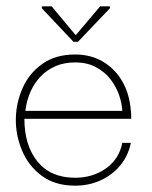

<svg xmlns="http://www.w3.org/2000/svg" viewBox="-20 -576 479 606"><path d="M217 10Q154 10 112 -21Q70 -52 49.5 -101Q29 -150 30 -202Q31 -253 52 -299.5Q73 -346 114.5 -375Q156 -404 217 -404Q266 -404 304 -382Q342 -360 365.5 -320Q389 -280 393 -226Q394 -220 394 -213.5Q394 -207 394 -201H57Q57 -117 98.5 -66Q140 -15 217 -15Q273 -15 314.5 -44.5Q356 -74 366 -125H393Q385 -85 360 -54.5Q335 -24 298 -7Q261 10 217 10ZM60 -226H366Q365 -249 356 -275.5Q347 -302 329 -325.5Q311 -349 283 -364Q255 -379 217 -379Q183 -379 156 -367.5Q129 -356 109 -335.5Q89 -315 76.5 -287Q64 -259 60 -226ZM212 -444 112 -550V-556H143L218 -466H220L296 -556H327V-550L226 -444Z"/></svg>

Font: Darker Grotesque Light
Style: Regular
Weight: 300
Designer: Gabriel Lam
Foundry: TypeRant
Version: Version 1.000;gftools[0.9.28]